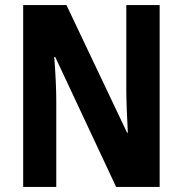

<svg xmlns="http://www.w3.org/2000/svg" viewBox="-20 -734 717 754"><path d="M607 0V-714H476V-380C476 -335 479 -272 482 -213H479L241 -714H71V0H201V-337C201 -384 198 -447 193 -510H197L436 0Z"/></svg>

Font: Noto Sans Lao UI Cond
Style: Bold
Weight: 700
Width: 3
Designer: Monotype Design Team
Foundry: Monotype Imaging Inc.
Version: Version 2.000